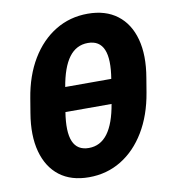

<svg xmlns="http://www.w3.org/2000/svg" viewBox="-84 -811 792 894"><g transform="rotate(-10 312.5 -363.5)"><path d="M265.6 11.7Q181.2 11.7 126.7 -30Q72.3 -71.8 51.3 -148.7Q30.3 -225.6 47.9 -330.1L59.1 -397.5Q76.2 -502.4 122.3 -579.1Q168.5 -655.8 237.1 -697.5Q305.7 -739.3 390.1 -739.3Q474.6 -739.3 529.5 -697.5Q584.5 -655.8 605.2 -579.1Q626 -502.4 607.9 -397.5L596.7 -330.1Q579.1 -225.1 532.7 -148.2Q486.3 -71.3 418 -29.8Q349.6 11.7 265.6 11.7ZM288.1 -122.6Q342.8 -122.6 377.4 -168.7Q412.1 -214.8 427.7 -308.6L445.8 -418.9Q461.4 -512.7 441.9 -558.8Q422.4 -605 367.7 -605Q312.5 -605 278.1 -558.8Q243.7 -512.7 228 -418.9L209.5 -308.6Q194.3 -214.4 213.9 -168.5Q233.4 -122.6 288.1 -122.6ZM184.1 -306.2 203.1 -421.4H470.2L450.7 -306.2Z"/></g></svg>

Font: Inter 17pt ExtraBold
Style: Italic
Weight: 800
Italic angle: -9.3988°
Version: Version 4.001;git-66647c0bb